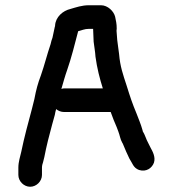

<svg xmlns="http://www.w3.org/2000/svg" viewBox="-20 -629 659 732"><path d="M95 83C119 83 140 62 140 38V10C140 3 142 -5 144 -10L149 -30C157 -72 168 -115 179 -155L189 -191C190 -198 192 -206 194 -213C203 -206 213 -202 224 -202H402C409 -182 417 -162 425 -144L431 -128C437 -113 438 -99 446 -85C448 -82 449 -80 450 -77C457 -59 465 -42 473 -25C485 -7 488 11 510 19C538 28 560 11 567 -9C574 -31 561 -53 554 -66L545 -84C537 -98 533 -115 524 -129C524 -130 524 -132 523 -134C517 -156 508 -176 501 -195C484 -236 477 -257 463 -302C449 -345 438 -375 434 -423L430 -453C429 -461 428 -469 427 -476L425 -502C424 -509 424 -515 425 -520C425 -540 422 -549 419 -565C414 -586 391 -609 365 -609H319C292 -609 270 -601 249 -595C219 -588 192 -564 190 -532C190 -530 190 -528 189 -527C186 -514 183 -500 180 -485C177 -478 175 -470 173 -461C159 -420 150 -382 136 -342C124 -310 118 -288 111 -251L102 -215C88 -163 72 -104 61 -50C57 -32 50 -12 50 10V38C50 62 71 83 95 83ZM337 -470C339 -452 343 -432 344 -413C350 -369 360 -330 372 -292H224C221 -292 217 -291 214 -290C221 -314 228 -340 236 -362C252 -408 265 -460 278 -510C291 -513 302 -519 319 -519H335C335 -503 337 -486 337 -470Z"/></svg>

Font: Electronic
Style: Blk
Weight: 900
Version: Version 1.011